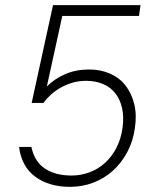

<svg xmlns="http://www.w3.org/2000/svg" viewBox="-20 -720 605 746"><path d="M186 -700H526L520 -658H222L162 -384Q192 -414 233.5 -432Q275 -450 326 -450Q371 -450 407.5 -434Q444 -418 467.5 -388Q491 -358 501.5 -316Q512 -274 504 -222Q497 -171 474.5 -129Q452 -87 419 -57Q386 -27 343 -10.5Q300 6 252 6Q171 6 117.5 -33Q64 -72 54 -149H102Q114 -92 154.5 -65Q195 -38 258 -38Q295 -38 329 -51Q363 -64 389 -88Q415 -112 432.5 -146Q450 -180 456 -222Q462 -265 454.5 -299Q447 -333 428.5 -357Q410 -381 380.5 -393.5Q351 -406 315 -406Q286 -406 261 -398.5Q236 -391 215 -379Q194 -367 177 -351.5Q160 -336 149 -320H103Z"/></svg>

Font: Retni Sans Light
Style: Italic
Weight: 300
Italic angle: -8°
Designer: Vitaly Kuzmin
Foundry: ParaType Ltd.
Version: Version 1.00;June 10, 2019;FontCreator 11.5.0.2425 64-bit; t